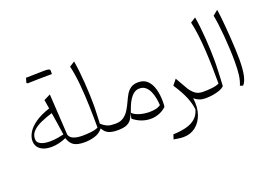

<svg xmlns="http://www.w3.org/2000/svg" viewBox="-132 -1129 2511 1776"><g transform="rotate(-20 1123.5 -241.0)"><path d="M331.5 -406.7 317.4 -494.1 381.8 -526.4 405.8 -123.5Q414.1 -91.8 448.7 -77.9Q483.4 -64 534.2 -64H534.7V0H534.2Q461.9 0 427.5 -23.7Q393.1 -47.4 377.9 -97.7Q303.2 -64 231.4 -64Q160.6 -64 121.8 -94.5Q83 -125 83 -176.8Q83 -215.8 107.7 -257.8Q132.3 -299.8 187 -338.6Q241.7 -377.4 331.5 -406.7ZM338.9 -357.9Q277.8 -339.4 225.8 -316.2Q173.8 -293 142.6 -261.5Q111.3 -230 111.3 -186Q111.3 -159.7 129.4 -144.8Q147.5 -129.9 175.5 -123.5Q203.6 -117.2 232.9 -117.2Q272.9 -117.2 310.3 -123.3Q347.7 -129.4 373 -135.7Q366.2 -186 358.4 -235.6Q350.6 -285.2 338.9 -357.9ZM415 -696.8Q344.7 -696.8 223.6 -692.9Q217.3 -699.2 214.4 -702.6Q223.1 -732.9 227.5 -746.6Q374 -750.5 409.2 -750.5Q444.3 -750.5 454.6 -745.6Q464.8 -740.7 464.8 -730V-710.9Q464.8 -703.1 464.4 -696.8Z M696.8 -736.3Q705.1 -690.4 711.4 -633.5Q717.8 -576.7 721.9 -516.1Q726.1 -455.6 728.3 -397.5Q730.5 -339.4 730.5 -291Q730.5 -279.8 729.5 -252Q728.5 -224.1 727.3 -187.7Q726.1 -151.4 724.1 -113.8Q751.5 -89.8 772.9 -79.3Q794.4 -68.8 815.2 -66.4Q835.9 -64 860.8 -64H861.3V0H860.8Q800.8 0 767.8 -16.6Q734.9 -33.2 716.3 -70.3Q684.1 -29.3 634 -14.6Q584 0 534.7 0Q520 0 520 -30.8V-33.2Q520 -64 534.7 -64Q578.1 -64 620.8 -68.8Q663.6 -73.7 691.4 -87.4Q691.4 -189.5 688.2 -300.5Q685.1 -411.6 675.3 -516.4Q665.5 -621.1 646 -703.6Z M1187 -353Q1242.7 -353 1276.6 -319.8Q1310.5 -286.6 1326.2 -231.4Q1341.8 -176.3 1341.8 -109.9Q1341.8 -96.2 1341.3 -83.7Q1340.8 -71.3 1338.9 -55.7Q1306.2 -24.9 1265.9 -9.8Q1225.6 5.4 1183.1 5.4Q1138.7 5.4 1095.2 -10.5Q1051.8 -26.4 1014.2 -57.6L1024.4 -110.8Q1013.7 -79.1 997.8 -54Q981.9 -28.8 950.7 -14.4Q919.4 0 861.3 0Q846.7 0 846.7 -30.8V-33.2Q846.7 -64 861.3 -64Q910.2 -64 942.4 -86.9Q974.6 -109.9 996.6 -146.5Q1018.6 -183.1 1036.6 -223.6Q1049.8 -252.9 1066.9 -282.7Q1084 -312.5 1112.5 -332.8Q1141.1 -353 1187 -353ZM1178.2 -294.9Q1147.5 -294.9 1123.8 -277.3Q1100.1 -259.8 1082 -231.9Q1064 -204.1 1050.8 -172.1Q1037.6 -140.1 1027.8 -111.3Q1050.3 -85.9 1097.9 -72Q1145.5 -58.1 1194.3 -58.1Q1225.1 -58.1 1254.4 -64Q1283.7 -69.8 1304.7 -85.4Q1303.2 -117.2 1296.6 -153.3Q1290 -189.5 1275.9 -221.7Q1261.7 -253.9 1237.8 -274.4Q1213.9 -294.9 1178.2 -294.9Z M1525.9 -265.1 1596.7 -141.6Q1618.2 -108.4 1647.2 -86.2Q1676.3 -64 1725.1 -64H1725.6V0H1725.1Q1690.4 0 1663.8 -10.5Q1637.2 -21 1615.7 -39.6Q1628.4 50.3 1604.5 119.6Q1580.6 189 1529.8 228.3Q1479 267.6 1410.2 267.6Q1388.7 267.6 1363.3 263.9Q1337.9 260.3 1314.9 256.3L1329.6 211.4Q1398.9 209 1454.6 195.3Q1510.3 181.6 1547.9 150.1Q1585.4 118.7 1600.1 64Q1593.8 5.4 1566.7 -60.3Q1539.6 -126 1482.9 -211.4Z M1887.7 -736.3Q1896 -690.4 1902.3 -633.5Q1908.7 -576.7 1912.8 -515.9Q1917 -455.1 1919.2 -397.2Q1921.4 -339.4 1921.4 -291Q1921.4 -281.7 1920.7 -254.2Q1919.9 -226.6 1918.5 -189.7Q1917 -152.8 1915.3 -116Q1913.6 -79.1 1911.6 -51.3Q1893.6 -33.2 1862.1 -22Q1830.6 -10.7 1794.7 -5.4Q1758.8 0 1725.6 0Q1710.9 0 1710.9 -30.8V-33.2Q1710.9 -64 1725.6 -64Q1769 -64 1811.8 -68.8Q1854.5 -73.7 1882.3 -87.4Q1882.3 -164.1 1880.6 -246.3Q1878.9 -328.6 1874.3 -410.4Q1869.6 -492.2 1860.6 -567.1Q1851.6 -642.1 1836.9 -703.6Z M2104 -732.4Q2108.4 -708 2113.3 -663.3Q2118.2 -618.7 2123 -562.7Q2127.9 -506.8 2131.8 -447Q2135.7 -387.2 2138.2 -331.8Q2140.6 -276.4 2140.6 -233.9Q2140.6 -133.3 2127.2 -73.7Q2113.8 -14.2 2089.4 8.8L2061.5 -0.5Q2079.6 -43.9 2086.4 -95.7Q2093.3 -147.5 2093.3 -228.5Q2093.3 -286.6 2090.3 -350.8Q2087.4 -415 2082 -478.5Q2076.7 -542 2069.6 -597.4Q2062.5 -652.8 2054.7 -692.4Z"/></g></svg>

Font: Pinar-DS2-FD Light
Style: Regular
Weight: 300
Designer: Amin Abedi
Version: Version 2.000